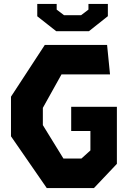

<svg xmlns="http://www.w3.org/2000/svg" viewBox="-20 -959 660 979"><path d="M218.5 0H459L576 -123.5V-414.5H343V-291H441V-192L395 -150.5H303.5L198.5 -321V-409L293.5 -579.5H541L526 -730H208.5L36 -466V-264ZM170 -876 266.5 -800H433.5L530 -876.5V-939H431V-910L393.5 -881.5H306.5L269 -910V-939H170Z"/></svg>

Font: Monaspace Krypton ExtraBold
Style: Regular
Weight: 800
Designer: Riley Cran & the Lettermatic Team
Foundry: Lettermatic
Version: Version 1.101 (Monaspace Krypton)